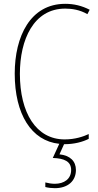

<svg xmlns="http://www.w3.org/2000/svg" viewBox="-20 -744 515 1004"><path d="M377 145C377 99 347 69 291 63L315 10C316 10 317 10 318 10C368 10 413 -2 444 -18V-43C416 -30 373 -15 318 -15C169 -15 84 -154 84 -358C84 -537 156 -699 321 -699C356 -699 397 -693 437 -670L449 -693C408 -714 367 -724 321 -724C139 -724 57 -554 57 -359C57 -147 144 -7 290 8L256 82C316 84 352 100 352 145C352 192 315 217 267 217C250 217 232 214 217 210V234C232 238 251 240 267 240C334 240 377 203 377 145Z"/></svg>

Font: Noto Sans Armenian Condensed Thin
Style: Regular
Weight: 100
Width: 3
Designer: Monotype Design Team
Foundry: Monotype Imaging Inc.
Version: Version 2.008